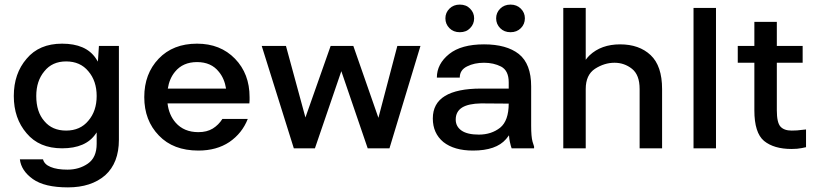

<svg xmlns="http://www.w3.org/2000/svg" viewBox="-20 -645 3550 835"><path d="M167 47.9H66.4C70.3 81.1 89.2 109.7 123 133.8C156.9 157.9 207.7 169.9 275.4 169.9C343.1 169.9 397.1 152.3 437.5 117.2C477.2 81.4 497.1 29.9 497.1 -37.1V-114.3V-205.1V-370.1V-445.3H410.2C408.1 -416.8 406.6 -394 405.8 -377.1C402.9 -382.1 399.8 -386.9 396.5 -391.6C367.8 -433.9 319 -455.1 250 -455.1C183.6 -455.1 132.2 -433.3 95.7 -389.6C58.6 -346.7 40 -292.6 40 -227.5C40 -162.4 58.6 -108.4 95.7 -65.4C132.2 -21.8 183.6 0 250 0C319 0 367.8 -21.2 396.5 -63.5C397.8 -65.4 399.1 -67.3 400.4 -69.2V-19.5C400.4 20.2 387.7 48.8 362.3 66.4C336.9 84 307.3 92.8 273.4 92.8C242.8 92.8 218.4 88.9 200.2 81.1C182 73.9 170.9 62.8 167 47.9ZM267.6 -377.9C308.6 -377.9 340.8 -363.6 364.3 -335C388.3 -307 400.4 -271.2 400.4 -227.5C400.4 -183.9 388.3 -148.1 364.3 -120.1C340.8 -91.5 308.6 -77.1 267.6 -77.1C227.2 -77.1 195.6 -90.8 172.9 -118.2C149.4 -144.9 137.7 -181.3 137.7 -227.5C137.7 -271.2 149.4 -307 172.9 -335C195.6 -363.6 227.2 -377.9 267.6 -377.9Z M607.4 -222.7C607.4 -154.9 628.6 -99.3 670.9 -55.7C712.6 -12 769.9 9.8 842.8 9.8C895.5 9.8 940.4 -2.6 977.5 -27.3C1014.6 -52.7 1041.3 -86.3 1057.6 -127.9H1001H965.8H960H947.3C936.2 -110.4 922.2 -96.4 905.3 -85.9C888.3 -75.5 867.5 -70.3 842.8 -70.3C801.1 -70.3 768.2 -84 744.1 -111.3C724.5 -133.6 712.6 -161.6 708.6 -195.3H965.8H1010.7H1026.4H1064.5C1064.5 -199.9 1064.8 -204.4 1065.4 -209V-222.7C1065.4 -290.4 1044.3 -346 1002 -389.6C959.6 -433.3 904.6 -455.1 836.9 -455.1C767.3 -455.1 711.6 -433.3 669.9 -389.6C628.3 -346 607.4 -290.4 607.4 -222.7ZM709.8 -259.8C714.4 -289 724.9 -313.4 741.2 -333C764 -361 795.9 -375 836.9 -375C877.9 -375 909.5 -361 931.6 -333C948 -313.4 958.4 -289 963.1 -259.8Z M1808.6 -445.3H1708L1625.7 -132.6C1573.4 -282.7 1537.1 -387 1516.6 -445.3H1502H1493.2H1426.8H1418C1374.8 -322.5 1338.2 -218.8 1308.3 -134.1L1223.6 -445.3H1118.2C1180 -247.4 1226.6 -99 1257.8 0H1260.7H1278.3H1284.2H1306.6H1318.4H1334H1344.7H1349.6L1464.4 -335.4L1579.1 0H1590.8H1625H1630.9H1671.9H1673.8C1740.9 -222.7 1785.8 -371.1 1808.6 -445.3Z M2262.7 -565.4C2262.7 -581.7 2256.8 -595.7 2245.1 -607.4C2233.4 -619.1 2218.4 -625 2200.2 -625C2182 -625 2167 -619.1 2155.3 -607.4C2143.6 -595.7 2137.7 -581.7 2137.7 -565.4C2137.7 -548.5 2143.6 -534.2 2155.3 -522.5C2167 -510.7 2182 -504.9 2200.2 -504.9C2218.4 -504.9 2233.4 -510.7 2245.1 -522.5C2256.8 -534.2 2262.7 -548.5 2262.7 -565.4ZM2042 -565.4C2042 -581.7 2036.1 -595.7 2024.4 -607.4C2013.3 -619.1 1998.4 -625 1979.5 -625C1961.3 -625 1946.3 -619.1 1934.6 -607.4C1922.9 -595.7 1917 -581.7 1917 -565.4C1917 -548.5 1922.9 -534.2 1934.6 -522.5C1946.3 -510.7 1961.3 -504.9 1979.5 -504.9C1998.4 -504.9 2013.3 -510.7 2024.4 -522.5C2036.1 -534.2 2042 -548.5 2042 -565.4ZM2037.1 9.8C2104.2 9.8 2152 -6.8 2180.7 -40C2185.4 -45.4 2189.7 -50.9 2193.6 -56.5C2194.4 -45.1 2195.7 -35.7 2197.3 -28.3C2200.5 -14 2203.1 -4.6 2205.1 0H2226.6H2245.1H2267.6H2302.7V-2V-7.8L2295.9 -29.3C2292 -43.6 2290 -66.4 2290 -97.7V-269.5C2290 -334.6 2272.1 -381.5 2236.3 -410.2C2200.5 -438.2 2150.1 -452.1 2085 -452.1C2019.2 -452.1 1968.7 -438.2 1933.6 -410.2C1897.8 -381.5 1879.9 -347.3 1879.9 -307.6H1979.5C1979.5 -329.8 1990.2 -346 2011.7 -356.4C2032.5 -366.9 2057 -372.1 2085 -372.1C2113 -372.1 2137.7 -366.5 2159.2 -355.5C2181.3 -343.8 2192.4 -321 2192.4 -287.1V-259.8H2072.3C2002.6 -259.8 1950.2 -249 1915 -227.5C1879.9 -206.1 1862.3 -173.5 1862.3 -129.9C1862.3 -86.9 1877.6 -52.7 1908.2 -27.3C1939.5 -2.6 1982.4 9.8 2037.1 9.8ZM2192.4 -194.4C2192.2 -144.8 2179.9 -109.9 2155.3 -89.8C2129.9 -69.7 2099 -59.6 2062.5 -59.6C2029.3 -59.6 2004.2 -65.4 1987.3 -77.1C1970.4 -88.9 1961.9 -104.8 1961.9 -125C1961.9 -148.4 1971.4 -166 1990.2 -177.7C2008.5 -188.8 2035.8 -194.7 2072.3 -195.3C2125.7 -194.8 2165.8 -194.5 2192.4 -194.4Z M2429.7 -610.4V-552.7V-433.6V-354.5V-270.5V-118.2V0H2527.3V-116.2V-257.8C2527.3 -298.8 2540.7 -328.1 2567.4 -345.7C2594.7 -363.3 2623 -372.1 2652.3 -372.1C2681 -372.1 2706.4 -363.3 2728.5 -345.7C2750.7 -328.1 2761.7 -298.8 2761.7 -257.8V-86.9V0H2859.4V-257.8C2859.4 -324.9 2842.8 -374 2809.6 -405.3C2776.4 -436.5 2732.1 -452.1 2676.8 -452.1C2622.1 -452.1 2577.8 -436.2 2543.9 -404.3C2537.9 -398.4 2532.3 -392 2527.3 -385V-424.8V-457V-544.9V-610.4Z M2996.1 -610.4V-552.7V-433.6V-354.5V-270.5V-118.2V0H3093.8V-116.2V-264.6V-346.7V-424.8V-457V-544.9V-610.4Z M3260.7 -549.8V-445.3H3188.5V-429.7V-372.1H3260.7V-165C3260.7 -99.9 3274.7 -55.7 3302.7 -32.2C3331.4 -8.8 3371.4 2.9 3422.9 2.9C3439.8 2.9 3454.4 1.6 3466.8 -1L3485.4 -4.9V-41V-82L3466.8 -80.1C3454.4 -78.1 3439.8 -77.1 3422.9 -77.1C3400.7 -77.1 3384.4 -83 3374 -94.7C3363.6 -106.4 3358.4 -129.9 3358.4 -165V-372.1H3470.7V-445.3H3358.4V-549.8H3323.2Z"/></svg>

Font: Helmet
Style: Regular
Weight: 400
Designer: Carl Enlund
Version: 1.0